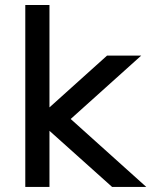

<svg xmlns="http://www.w3.org/2000/svg" viewBox="-20 -740 599 760"><path d="M423.8 0 175.8 -222.2V0H80.1V-720.2H175.8V-314.9L403.8 -520H539.1L259.8 -269L559.1 0Z"/></svg>

Font: Aldrich
Style: Regular
Weight: 400
Designer: Matthew Desmond
Foundry: Matthew Desmond
Version: Version 1.001 2011